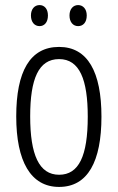

<svg xmlns="http://www.w3.org/2000/svg" viewBox="-20 -727 464 757"><path d="M102 -666C102 -640 116 -624 136 -624C155 -624 169 -639 169 -666C169 -692 155 -707 136 -707C116 -707 102 -691 102 -666ZM254 -666C254 -640 268 -624 288 -624C308 -624 322 -639 322 -666C322 -692 307 -707 288 -707C269 -707 254 -692 254 -666ZM380 -267C380 -443 326 -542 213 -542C98 -542 44 -445 44 -268C44 -91 101 10 213 10C326 10 380 -90 380 -267ZM99 -268C99 -416 132 -494 213 -494C294 -494 326 -413 326 -267C326 -112 291 -38 213 -38C134 -38 99 -117 99 -268Z"/></svg>

Font: Noto Sans Armenian ExtraCondensed Light
Style: Regular
Weight: 300
Width: 2
Designer: Monotype Design Team
Foundry: Monotype Imaging Inc.
Version: Version 2.008